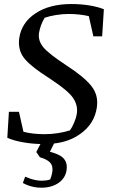

<svg xmlns="http://www.w3.org/2000/svg" viewBox="-20 -691 551 935"><path d="M304.2 -372.1Q388.7 -317.4 424.6 -272.7Q460.4 -228 451.7 -168.5Q440.4 -87.9 370.6 -38.6Q317.4 -0.5 243.2 7.8L223.1 47.9Q242.7 53.2 259 60.1Q275.4 66.9 286.4 77.1Q297.4 87.4 302.2 102.1Q307.1 116.7 304.2 137.2Q301.8 155.8 292.2 171.4Q282.7 187 266.8 198.5Q251 210 229.5 216.6Q208 223.1 181.2 223.1Q161.6 223.1 145.5 219.7Q129.4 216.3 117.2 211.9Q103 206.5 91.3 200.2L102.5 169.4Q114.7 174.8 127.9 179.2Q139.2 183.1 153.6 186Q168 189 183.1 189Q192.9 189 200.7 188Q208.5 187 213.9 186Q219.7 184.6 224.6 182.6Q227.1 176.8 229 169.9Q231 164.1 232.7 156.7Q234.4 149.4 235.4 141.1Q237.8 114.7 222.9 99.6Q208 84.5 174.3 74.7L156.7 49.3L176.8 10.3Q134.3 9.3 95.2 2.4Q47.9 -5.4 15.6 -20L23.4 -146.5H72.3L94.2 -49.3Q116.2 -43.5 142.1 -40.5Q168 -37.6 197.3 -37.6Q230.5 -37.6 262.9 -42.7Q295.4 -47.9 320.8 -56.2Q330.6 -69.8 340.6 -92.8Q350.6 -115.7 354 -137.2Q360.4 -177.7 335.9 -213.9Q311.5 -250 225.1 -306.6Q124 -371.1 95.2 -410.9Q66.4 -450.7 73.7 -504.9Q84.5 -580.6 152.8 -626Q221.2 -671.4 327.6 -671.4Q373 -671.4 415.3 -664.6Q457.5 -657.7 485.8 -646L477.5 -514.2H434.6L412.6 -612.3Q395 -616.7 368.7 -619.9Q342.3 -623 315.9 -623Q284.2 -623 252.9 -617.9Q221.7 -612.8 197.3 -604.5Q186 -585 179.4 -566.7Q172.9 -548.3 169.9 -530.3Q164.6 -493.2 190.7 -461.2Q216.8 -429.2 304.2 -372.1Z"/></svg>

Font: Noticia Text
Style: Italic
Weight: 400
Italic angle: -8°
Designer: JM Sole
Foundry: JM Sole
Version: Version 1.003